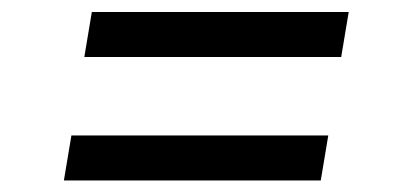

<svg xmlns="http://www.w3.org/2000/svg" viewBox="-20 -448 699 327"><path d="M123.6 -350.9H561.1L573.9 -427.6H136.4ZM88.8 -140.6H526.3L539.1 -217.3H101.6Z"/></svg>

Font: Magic Ui Pro
Style: Italic
Weight: 400
Italic angle: -9.39999°
Designer: Stefan Endress, Andreas Faust
Version: Version 1.000;FEAKit 1.0